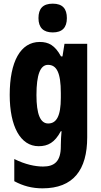

<svg xmlns="http://www.w3.org/2000/svg" viewBox="-20 -788 551 1048"><path d="M268 -768C214 -768 190 -741 190 -689C190 -637 217 -611 268 -611C319 -611 345 -637 345 -689C345 -740 322 -768 268 -768ZM197 -559C92 -559 33 -452 33 -270C33 -99 91 10 191 10C242 10 279 -10 312 -72H316C314 -51 312 -20 312 5V11C312 94 276 121 215 121C173 121 118 110 58 80V201C106 227 155 240 212 240C380 240 456 140 456 -39V-549H332L321 -480H313C280 -541 245 -559 197 -559ZM242 -434C289 -434 312 -392 312 -280V-254C312 -154 288 -114 243 -114C200 -114 179 -165 179 -269C179 -381 200 -434 242 -434Z"/></svg>

Font: Noto Sans Gurmukhi UI ExtraCondensed ExtraBold
Style: Regular
Weight: 800
Width: 2
Designer: Jelle Bosma - Monotype Design Team
Foundry: Monotype Imaging Inc.
Version: Version 2.004